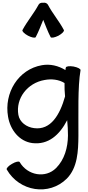

<svg xmlns="http://www.w3.org/2000/svg" viewBox="-20 -1054 669 1452"><path d="M250 -773C272 -815 289 -860 307 -904C325 -860 341 -815 363 -773C368 -765 394 -770 422 -784C449 -799 468 -818 463 -827C428 -894 377 -952 342 -1019C335 -1030 321 -1036 306 -1033C292 -1035 278 -1030 272 -1019C236 -952 186 -894 150 -827C145 -818 164 -799 192 -784C219 -770 245 -765 250 -773ZM478 -543C476 -537 475 -531 475 -524C421 -557 360 -572 297 -561C119 -530 9 -352 41 -171C58 -71 126 15 224 28C345 43 430 -33 488 -145C492 -106 494 -67 494 -29C493 62 468 153 404 217C324 297 188 273 129 172C124 163 98 169 71 185C44 200 26 220 31 228C127 395 351 430 485 297C567 214 572 89 573 -28C574 -194 567 -396 589 -523C591 -533 567 -545 536 -551C506 -556 479 -553 478 -543ZM238 -85C181 -92 129 -129 119 -185C97 -310 188 -427 317 -449C369 -459 425 -453 468 -426C467 -393 469 -359 472 -325C433 -186 364 -68 238 -85Z"/></svg>

Font: Nupuram SemiBold
Style: Regular
Weight: 600
Designer: Santhosh Thottingal (santhosh.thottingal@gmail.com)
Foundry: SMC
Version: Version 1.000